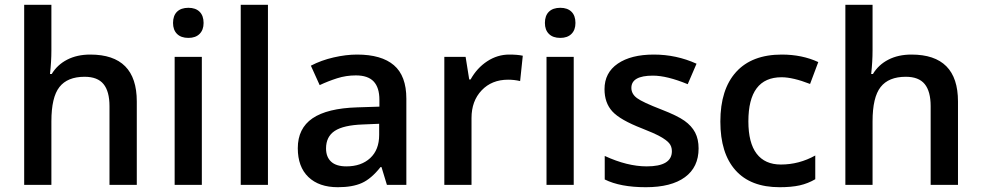

<svg xmlns="http://www.w3.org/2000/svg" viewBox="-20 -780 4139 810"><path d="M557.1 0H441.9V-332Q441.9 -394.5 416.7 -425.3Q391.6 -456.1 336.9 -456.1Q264.6 -456.1 230.7 -412.8Q196.8 -369.6 196.8 -268.1V0H82V-759.8H196.8V-566.9Q196.8 -520.5 190.9 -467.8H198.2Q221.7 -506.8 263.4 -528.3Q305.2 -549.8 360.8 -549.8Q557.1 -549.8 557.1 -352.1Z M831.5 0H716.8V-540H831.5ZM710 -683.1Q710 -713.9 726.8 -730.5Q743.7 -747.1 774.9 -747.1Q805.2 -747.1 822 -730.5Q838.9 -713.9 838.9 -683.1Q838.9 -653.8 822 -637Q805.2 -620.1 774.9 -620.1Q743.7 -620.1 726.8 -637Q710 -653.8 710 -683.1Z M1110.4 0H995.6V-759.8H1110.4Z M1612.3 0 1589.4 -75.2H1585.4Q1546.4 -25.9 1506.8 -8.1Q1467.3 9.8 1405.3 9.8Q1325.7 9.8 1281 -33.2Q1236.3 -76.2 1236.3 -154.8Q1236.3 -238.3 1298.3 -280.8Q1360.4 -323.2 1487.3 -327.1L1580.6 -330.1V-358.9Q1580.6 -410.6 1556.4 -436.3Q1532.2 -461.9 1481.4 -461.9Q1439.9 -461.9 1401.9 -449.7Q1363.8 -437.5 1328.6 -420.9L1291.5 -502.9Q1335.4 -525.9 1387.7 -537.8Q1439.9 -549.8 1486.3 -549.8Q1589.4 -549.8 1641.8 -504.9Q1694.3 -460 1694.3 -363.8V0ZM1441.4 -78.1Q1503.9 -78.1 1541.7 -113Q1579.6 -147.9 1579.6 -210.9V-257.8L1510.3 -254.9Q1429.2 -252 1392.3 -227.8Q1355.5 -203.6 1355.5 -153.8Q1355.5 -117.7 1377 -97.9Q1398.4 -78.1 1441.4 -78.1Z M2128.4 -549.8Q2163.1 -549.8 2185.5 -544.9L2174.3 -438Q2149.9 -443.8 2123.5 -443.8Q2054.7 -443.8 2012 -398.9Q1969.2 -354 1969.2 -282.2V0H1854.5V-540H1944.3L1959.5 -444.8H1965.3Q1992.2 -493.2 2035.4 -521.5Q2078.6 -549.8 2128.4 -549.8Z M2400.4 0H2285.6V-540H2400.4ZM2278.8 -683.1Q2278.8 -713.9 2295.7 -730.5Q2312.5 -747.1 2343.8 -747.1Q2374 -747.1 2390.9 -730.5Q2407.7 -713.9 2407.7 -683.1Q2407.7 -653.8 2390.9 -637Q2374 -620.1 2343.8 -620.1Q2312.5 -620.1 2295.7 -637Q2278.8 -653.8 2278.8 -683.1Z M2927.2 -153.8Q2927.2 -74.7 2869.6 -32.5Q2812 9.8 2704.6 9.8Q2596.7 9.8 2531.2 -22.9V-122.1Q2626.5 -78.1 2708.5 -78.1Q2814.5 -78.1 2814.5 -142.1Q2814.5 -162.6 2802.7 -176.3Q2791 -189.9 2764.2 -204.6Q2737.3 -219.2 2689.5 -237.8Q2596.2 -273.9 2563.2 -310.1Q2530.3 -346.2 2530.3 -403.8Q2530.3 -473.1 2586.2 -511.5Q2642.1 -549.8 2738.3 -549.8Q2833.5 -549.8 2918.5 -511.2L2881.3 -424.8Q2793.9 -460.9 2734.4 -460.9Q2643.6 -460.9 2643.6 -409.2Q2643.6 -383.8 2667.2 -366.2Q2690.9 -348.6 2770.5 -317.9Q2837.4 -292 2867.7 -270.5Q2897.9 -249 2912.6 -220.9Q2927.2 -192.9 2927.2 -153.8Z M3269 9.8Q3146.5 9.8 3082.8 -61.8Q3019 -133.3 3019 -267.1Q3019 -403.3 3085.7 -476.6Q3152.3 -549.8 3278.3 -549.8Q3363.8 -549.8 3432.1 -518.1L3397.5 -425.8Q3324.7 -454.1 3277.3 -454.1Q3137.2 -454.1 3137.2 -268.1Q3137.2 -177.2 3172.1 -131.6Q3207 -85.9 3274.4 -85.9Q3351.1 -85.9 3419.4 -124V-23.9Q3388.7 -5.9 3353.8 2Q3318.8 9.8 3269 9.8Z M4021.5 0H3906.2V-332Q3906.2 -394.5 3881.1 -425.3Q3856 -456.1 3801.3 -456.1Q3729 -456.1 3695.1 -412.8Q3661.1 -369.6 3661.1 -268.1V0H3546.4V-759.8H3661.1V-566.9Q3661.1 -520.5 3655.3 -467.8H3662.6Q3686 -506.8 3727.8 -528.3Q3769.5 -549.8 3825.2 -549.8Q4021.5 -549.8 4021.5 -352.1Z"/></svg>

Font: f0_1792           
Style: Regular
Weight: 600
Foundry: Ascender Corporation
Version: Version 1.10